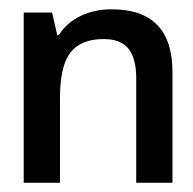

<svg xmlns="http://www.w3.org/2000/svg" viewBox="-20 -394 416 413"><path d="M351 -1H273V-226Q273 -268 256.5 -289Q240 -310 203 -310Q154 -310 131.5 -281Q109 -252 109 -183V-1H31V-367H92L103 -319H107Q123 -345 153 -359.5Q183 -374 220 -374Q351 -374 351 -239Z"/></svg>

Font: Shorif Bongobondhu UNICODE
Style: Bold
Weight: 700
Designer: Shorif Uddin Shishir, Shorif art & Design, e-mail : shorifart@gmail.com, facebook : Shorif2001
Foundry: Lipighor Font Foundry
Version: Designed By Shorif Uddin Shishir | Build By Niladri